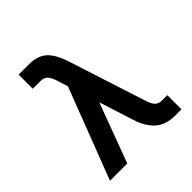

<svg xmlns="http://www.w3.org/2000/svg" viewBox="-195 -855 990 990"><g transform="rotate(-45 300.0 -360.0)"><path d="M42 0 233 -498 213 -561Q204 -588 191 -602.5Q178 -617 151 -617H96V-720H171Q233 -720 268 -689Q303 -658 327 -584L464 -160Q473 -131 486.5 -117Q500 -103 525 -103H563V0H516Q451 0 411 -34Q371 -68 349 -137L289 -325L168 0Z"/></g></svg>

Font: Geist Mono
Style: Bold
Weight: 700
Monospace: yes
Designer: Basement.studio, Andrés Briganti, Mateo Zaragoza
Foundry: Basement.studio, Vercel, Andrés Briganti, Guido Ferreyra, Mateo Zaragoza
Version: Version 1.500; ttfautohint (v1.8.4.7-5d5b)